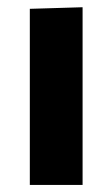

<svg xmlns="http://www.w3.org/2000/svg" viewBox="-20 -524 318 544"><path d="M64.5 0Q64.5 -53.5 64.5 -103.8Q64.5 -154 64.5 -216V-266Q64.5 -315.5 64.5 -354.8Q64.5 -394 64.5 -428.8Q64.5 -463.5 64.5 -499L214 -503.5Q214 -467.5 214 -432Q214 -396.5 214 -356.5Q214 -316.5 214 -266V-216Q214 -154 214 -103.8Q214 -53.5 214 0Z"/></svg>

Font: Commissioner Thin
Style: Bold
Weight: 700
Version: Version 1.001;gftools[0.9.23]